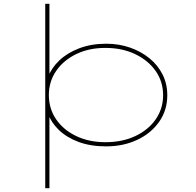

<svg xmlns="http://www.w3.org/2000/svg" viewBox="-20 -760 1030 1010"><path d="M218 230V-740H240V-352L232 -353Q250 -402 292 -442Q334 -482 397 -506Q460 -530 539 -530Q605 -530 663 -510Q721 -490 765.5 -454Q810 -418 835 -368.5Q860 -319 860 -259Q860 -180 817 -119Q774 -58 701 -24Q628 10 538 10Q456 10 393 -13.5Q330 -37 289 -77Q248 -117 232 -164H240V230ZM534 -12Q624 -12 692.5 -44.5Q761 -77 799.5 -133Q838 -189 838 -259Q838 -331 798.5 -387Q759 -443 690.5 -475.5Q622 -508 534 -508Q448 -508 381 -475.5Q314 -443 275.5 -387Q237 -331 237 -260Q237 -188 275.5 -132Q314 -76 381.5 -44Q449 -12 534 -12Z"/></svg>

Font: Lexend Zetta Thin
Style: Regular
Weight: 250
Version: Version 1.007